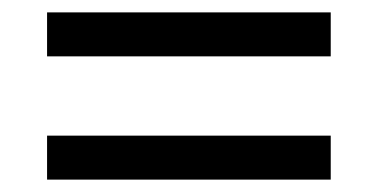

<svg xmlns="http://www.w3.org/2000/svg" viewBox="-20 -507 612 310"><path d="M56 -416V-487H514V-416ZM56 -217V-288H514V-217Z"/></svg>

Font: Noto Sans Kharoshthi
Style: Regular
Weight: 400
Designer: Monotype Design Team
Foundry: Monotype Imaging Inc.
Version: Version 2.004; ttfautohint (v1.8.4.7-5d5b)